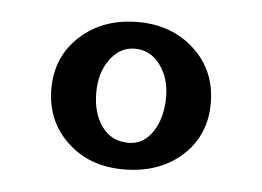

<svg xmlns="http://www.w3.org/2000/svg" viewBox="-32 -678 458 335"><g transform="rotate(5 197.0 -511.0)"><path d="M194.3 -381.8Q134.3 -381.8 95.7 -418.5Q57.1 -455.1 57.1 -511.2Q57.1 -567.4 96.9 -603.8Q136.7 -640.1 198.2 -640.1Q257.3 -640.1 296.9 -603.5Q336.4 -566.9 336.4 -509.8Q336.4 -453.6 296.9 -417.7Q257.3 -381.8 194.3 -381.8ZM199.2 -428.7Q225.6 -428.7 241.7 -453.1Q257.8 -477.5 257.8 -514.6Q257.8 -546.9 240.7 -570.1Q223.6 -593.3 196.3 -593.3Q170.4 -593.3 153.1 -569.8Q135.7 -546.4 135.7 -511.2Q135.7 -475.1 152.6 -451.9Q169.4 -428.7 199.2 -428.7Z"/></g></svg>

Font: Elstob 6pt SemiBold
Style: Regular
Weight: 600
Designer: Peter S. Baker
Version: Version 1.015